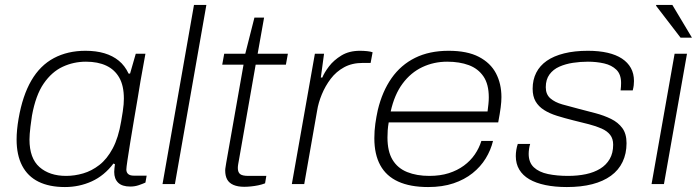

<svg xmlns="http://www.w3.org/2000/svg" viewBox="-20 -743 2824 775"><path d="M242 12Q179 12 135.5 -9.5Q92 -31 69.5 -74Q47 -117 47 -180Q47 -199 49 -220Q51 -241 55 -264Q71 -357 106.5 -418Q142 -479 197.5 -508.5Q253 -538 325 -538Q368 -538 401.5 -528Q435 -518 459.5 -498Q484 -478 499 -446H505L528 -526H567L547 -415Q543 -389 536 -348Q529 -307 521 -260Q513 -213 506 -170Q499 -127 494.5 -96.5Q490 -66 490 -59Q490 -47 497.5 -40.5Q505 -34 520 -34H572L567 -6Q556 -1 540 4.5Q524 10 506 10Q473 10 457 -5.5Q441 -21 441 -49Q441 -56 442 -64Q443 -72 444 -80L438 -83Q401 -34 350.5 -11Q300 12 242 12ZM247 -33Q281 -33 315.5 -43Q350 -53 381 -77Q412 -101 435 -144Q458 -187 469 -253Q473 -276 475.5 -292.5Q478 -309 479 -321.5Q480 -334 480 -345Q480 -397 461.5 -429.5Q443 -462 409 -478Q375 -494 327 -494Q277 -494 233 -473.5Q189 -453 156.5 -406Q124 -359 109 -276Q105 -250 103 -232.5Q101 -215 100 -203Q99 -191 99 -180Q99 -104 139.5 -68.5Q180 -33 247 -33Z M636 0 763 -723H813L686 0Z M966 11Q940 11 922.5 3.5Q905 -4 897 -18.5Q889 -33 889 -55Q889 -61 890.5 -69Q892 -77 893 -85L963 -482H877L885 -526H970L1007 -672H1046L1020 -526H1142L1134 -482H1012L945 -100Q943 -89 941.5 -80.5Q940 -72 940 -65Q940 -48 949 -40.5Q958 -33 983 -33H1055L1050 -3Q1037 2 1022.5 5Q1008 8 993 9.5Q978 11 966 11Z M1158 0 1251 -526H1288L1275 -430H1281Q1289 -450 1308 -475Q1327 -500 1358 -519Q1389 -538 1433 -538Q1448 -538 1462 -536.5Q1476 -535 1484 -532L1476 -489H1444Q1401 -489 1369 -471.5Q1337 -454 1315 -425Q1293 -396 1279 -362Q1265 -328 1260 -296L1208 0Z M1708 12Q1636 12 1587.5 -10Q1539 -32 1515 -76Q1491 -120 1491 -185Q1491 -215 1495 -243.5Q1499 -272 1505 -299Q1523 -374 1560.5 -427.5Q1598 -481 1655.5 -509.5Q1713 -538 1791 -538Q1866 -538 1913 -513.5Q1960 -489 1982 -447Q2004 -405 2004 -351Q2004 -333 2001 -309.5Q1998 -286 1991 -249H1549Q1546 -232 1545 -217Q1544 -202 1544 -188Q1544 -132 1564.5 -98Q1585 -64 1623.5 -48.5Q1662 -33 1713 -33Q1757 -33 1791.5 -44Q1826 -55 1852.5 -74.5Q1879 -94 1896.5 -119.5Q1914 -145 1923 -174H1970Q1961 -137 1940.5 -103.5Q1920 -70 1887.5 -44Q1855 -18 1810.5 -3Q1766 12 1708 12ZM1557 -293H1948Q1950 -309 1951.5 -323Q1953 -337 1953 -350Q1953 -403 1931.5 -434.5Q1910 -466 1872.5 -480Q1835 -494 1785 -494Q1731 -494 1684.5 -472Q1638 -450 1605 -405.5Q1572 -361 1557 -293Z M2268 12Q2220 12 2181.5 4Q2143 -4 2116.5 -19.5Q2090 -35 2076 -58.5Q2062 -82 2062 -113Q2062 -125 2064 -137.5Q2066 -150 2070 -162H2120Q2117 -153 2115.5 -142Q2114 -131 2114 -122Q2114 -87 2135 -67.5Q2156 -48 2192 -40.5Q2228 -33 2273 -33Q2312 -33 2345 -40Q2378 -47 2402.5 -62Q2427 -77 2441 -101Q2455 -125 2455 -159Q2455 -183 2443 -198.5Q2431 -214 2408.5 -224Q2386 -234 2357 -241.5Q2328 -249 2295 -257Q2259 -266 2228.5 -275.5Q2198 -285 2176 -299Q2154 -313 2142 -333.5Q2130 -354 2130 -385Q2130 -421 2144.5 -449.5Q2159 -478 2187 -497.5Q2215 -517 2257 -527.5Q2299 -538 2353 -538Q2398 -538 2432.5 -530Q2467 -522 2490.5 -506.5Q2514 -491 2526.5 -468.5Q2539 -446 2539 -416Q2539 -407 2538 -398.5Q2537 -390 2534 -378H2485Q2486 -386 2486.5 -393.5Q2487 -401 2487 -408Q2487 -443 2468 -461.5Q2449 -480 2418.5 -487Q2388 -494 2353 -494Q2323 -494 2293 -489.5Q2263 -485 2238 -474Q2213 -463 2198 -442.5Q2183 -422 2183 -391Q2183 -362 2201.5 -346Q2220 -330 2250 -321.5Q2280 -313 2315 -304Q2350 -295 2384 -286Q2418 -277 2446.5 -263Q2475 -249 2492 -226Q2509 -203 2509 -165Q2509 -123 2493 -89.5Q2477 -56 2446 -33.5Q2415 -11 2370.5 0.5Q2326 12 2268 12Z M2610 0 2703 -526H2753L2660 0ZM2727 -591 2628 -720 2629 -723H2694L2773 -591Z"/></svg>

Font: Archivo SemiExpanded Thin
Style: Italic
Weight: 250
Width: 6
Italic angle: -10°
Designer: Hector Gatti
Foundry: Omnibus-Type
Version: Version 2.001